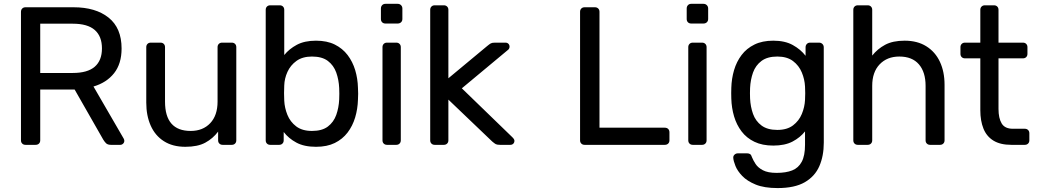

<svg xmlns="http://www.w3.org/2000/svg" viewBox="-20 -737 5280 977"><path d="M109.6 0Q99.4 0 93.1 -6.4Q86.7 -12.7 86.7 -22.9V-676.3Q86.7 -687.3 93.1 -693.6Q99.4 -700 109.6 -700H354.4Q466.7 -700 532.7 -647.2Q598.7 -594.4 598.7 -490.3Q598.7 -412.8 560.5 -364.5Q522.2 -316.2 455.7 -296.8L609.6 -31.4Q612.6 -25.4 612.6 -20.4Q612.6 -12.2 606.5 -6.1Q600.4 0 592.2 0H544.1Q527.3 0 518.9 -8.8Q510.6 -17.6 505.1 -27L359.8 -281.4H184.7V-22.9Q184.7 -12.7 178.4 -6.4Q172 0 161 0ZM184.7 -365.7H350.4Q425.4 -365.7 462.1 -397.5Q498.8 -429.2 498.8 -490.7Q498.8 -552.1 462.3 -584.3Q425.8 -616.4 350.4 -616.4H184.7Z M923.1 10Q858.5 10 814 -18.5Q769.5 -46.9 746.9 -97.8Q724.3 -148.6 724.3 -214.6V-497.1Q724.3 -507.3 730.6 -513.6Q737 -520 747.2 -520H796.8Q807 -520 813.4 -513.6Q819.7 -507.3 819.7 -497.1V-219.9Q819.7 -70.7 950.2 -70.7Q1012.4 -70.7 1049.8 -110.3Q1087.1 -149.9 1087.1 -219.9V-497.1Q1087.1 -507.3 1093.5 -513.6Q1099.9 -520 1110.1 -520H1159.5Q1169.7 -520 1176.1 -513.6Q1182.4 -507.3 1182.4 -497.1V-22.9Q1182.4 -12.7 1176.1 -6.4Q1169.7 0 1159.5 0H1112.9Q1102.7 0 1096.3 -6.4Q1089.9 -12.7 1089.9 -22.9V-67.3Q1063.3 -31.9 1024.6 -11Q985.9 10 923.1 10Z M1587.9 10Q1527.7 10 1488.1 -11.4Q1448.4 -32.8 1423.6 -65.4V-22.9Q1423.6 -12.7 1417.2 -6.4Q1410.9 0 1400.7 0H1355Q1344.8 0 1338.4 -6.4Q1332.1 -12.7 1332.1 -22.9V-687.1Q1332.1 -697.3 1338.4 -703.6Q1344.8 -710 1355 -710H1403.5Q1413.7 -710 1420.1 -703.6Q1426.4 -697.3 1426.4 -687.1V-457Q1451.2 -487.9 1490.4 -509Q1529.6 -530 1587.9 -530Q1644.1 -530 1683.6 -510.3Q1723.1 -490.6 1748.8 -456.9Q1774.4 -423.2 1787.4 -380.2Q1800.3 -337.1 1801.5 -290.2Q1802.5 -273.9 1802.5 -260.2Q1802.5 -246.4 1801.5 -229.9Q1800.1 -182.4 1787.2 -139.2Q1774.2 -96 1748.6 -62.4Q1722.9 -28.8 1683.5 -9.4Q1644.1 10 1587.9 10ZM1567.4 -70.7Q1618.9 -70.7 1648.4 -93.1Q1677.9 -115.6 1691 -152.1Q1704 -188.7 1706 -231.1Q1707.4 -260 1706 -288.9Q1704 -331.3 1691 -367.9Q1677.9 -404.4 1648.4 -426.9Q1618.9 -449.3 1567.4 -449.3Q1519.6 -449.3 1488.7 -427.1Q1457.9 -404.8 1442.7 -371.1Q1427.4 -337.3 1426.4 -301.8Q1425.4 -285.5 1425.4 -263.3Q1425.4 -241.1 1426.4 -224.6Q1428.2 -187.9 1442.5 -152.5Q1456.7 -117.2 1487.2 -93.9Q1517.7 -70.7 1567.4 -70.7Z M1949.2 0Q1939 0 1932.6 -6.4Q1926.3 -12.7 1926.3 -22.9V-497.1Q1926.3 -507.3 1932.6 -513.6Q1939 -520 1949.2 -520H1996.6Q2006.7 -520 2013.1 -513.6Q2019.5 -507.3 2019.5 -497.1V-22.9Q2019.5 -12.7 2013.1 -6.4Q2006.7 0 1996.6 0ZM1941.2 -617.3Q1931 -617.3 1924.6 -623.6Q1918.3 -630 1918.3 -640.2V-693.7Q1918.3 -703.9 1924.6 -710.7Q1931 -717.5 1941.2 -717.5H2003.7Q2013.9 -717.5 2020.7 -710.7Q2027.5 -703.9 2027.5 -693.7V-640.2Q2027.5 -630 2020.7 -623.6Q2013.9 -617.3 2003.7 -617.3Z M2192 0Q2181.8 0 2175.4 -6.4Q2169.1 -12.7 2169.1 -22.9V-687.1Q2169.1 -697.3 2175.4 -703.6Q2181.8 -710 2192 -710H2238.6Q2248.8 -710 2255.2 -703.6Q2261.6 -697.3 2261.6 -687.1V-338.7L2459.3 -503Q2471 -512.7 2477.6 -516.3Q2484.2 -520 2498.8 -520H2552.1Q2561.3 -520 2567.1 -514.2Q2572.9 -508.4 2572.9 -499.3Q2572.9 -495.3 2570.6 -489.9Q2568.2 -484.6 2561.4 -480.2L2330.1 -287.6L2586.4 -39.4Q2597.7 -28.6 2597.7 -20.7Q2597.7 -11.6 2591.9 -5.8Q2586.1 0 2576.9 0H2524.6Q2509.6 0 2503 -3.4Q2496.4 -6.9 2484.6 -17L2261.6 -230.1V-22.9Q2261.6 -12.7 2255.2 -6.4Q2248.8 0 2238.6 0Z M2954.6 0Q2944.4 0 2938.1 -6.4Q2931.7 -12.7 2931.7 -22.9V-677.1Q2931.7 -687.3 2938.1 -693.6Q2944.4 -700 2954.6 -700H3007.6Q3017.7 -700 3024.1 -693.6Q3030.5 -687.3 3030.5 -677.1V-87.2H3362.7Q3373.7 -87.2 3380.1 -80.8Q3386.5 -74.4 3386.5 -63.4V-22.9Q3386.5 -12.7 3380.1 -6.4Q3373.7 0 3362.7 0Z M3505.2 0Q3495 0 3488.6 -6.4Q3482.3 -12.7 3482.3 -22.9V-497.1Q3482.3 -507.3 3488.6 -513.6Q3495 -520 3505.2 -520H3552.6Q3562.7 -520 3569.1 -513.6Q3575.5 -507.3 3575.5 -497.1V-22.9Q3575.5 -12.7 3569.1 -6.4Q3562.7 0 3552.6 0ZM3497.2 -617.3Q3487 -617.3 3480.6 -623.6Q3474.3 -630 3474.3 -640.2V-693.7Q3474.3 -703.9 3480.6 -710.7Q3487 -717.5 3497.2 -717.5H3559.7Q3569.9 -717.5 3576.7 -710.7Q3583.5 -703.9 3583.5 -693.7V-640.2Q3583.5 -630 3576.7 -623.6Q3569.9 -617.3 3559.7 -617.3Z M3936.8 220Q3868.9 220 3825.4 202.2Q3781.9 184.3 3757.2 158.7Q3732.6 133.1 3722.4 107.6Q3712.3 82.2 3711.3 67Q3710.3 56.8 3717.6 50Q3724.9 43.3 3734.3 43.3H3782.2Q3790.7 43.3 3796.8 47.1Q3802.9 51 3806.9 64.1Q3812.7 78.6 3824.7 97.2Q3836.6 115.8 3861.9 129.2Q3887.3 142.7 3931.8 142.7Q3979.3 142.7 4011.2 130.1Q4043 117.5 4059.7 86.2Q4076.4 54.9 4076.4 0V-68.4Q4051.8 -37.1 4012.7 -16.6Q3973.6 3.8 3914.9 3.8Q3859 3.8 3819 -15.5Q3778.9 -34.8 3753.6 -68.2Q3728.2 -101.6 3715.4 -144.6Q3702.7 -187.6 3701.3 -235.2Q3700.3 -262.8 3701.3 -290.2Q3702.7 -337.1 3715.3 -380.2Q3728 -423.2 3753.5 -456.9Q3778.9 -490.6 3819 -510.3Q3859 -530 3914.9 -530Q3974.5 -530 4014.4 -507.7Q4054.4 -485.5 4079.2 -453.1V-496.3Q4079.2 -506.4 4085.6 -513.2Q4091.9 -520 4102.1 -520H4147.9Q4158.1 -520 4164.9 -513.2Q4171.7 -506.4 4171.7 -496.3L4171.9 -11.3Q4171.9 56.4 4149.3 108.4Q4126.7 160.4 4075.3 190.2Q4023.9 220 3936.8 220ZM3935.4 -75.9Q3984.9 -75.9 4015.3 -99Q4045.7 -122.1 4060.1 -157Q4074.6 -192 4076.4 -228.3Q4077.4 -242 4077.4 -262.7Q4077.4 -283.4 4076.4 -296.9Q4074.6 -333.3 4060.1 -368.2Q4045.7 -403.2 4015.3 -426.3Q3984.9 -449.3 3935.4 -449.3Q3884.9 -449.3 3854.9 -426.9Q3824.9 -404.4 3811.8 -367.9Q3798.8 -331.3 3796.8 -288.9Q3795.6 -262.6 3796.8 -236.3Q3798.8 -193.9 3811.8 -157.4Q3824.9 -120.8 3854.9 -98.4Q3884.9 -75.9 3935.4 -75.9Z M4345 0Q4334.8 0 4328.4 -6.4Q4322.1 -12.7 4322.1 -22.9V-687.1Q4322.1 -697.3 4328.4 -703.6Q4334.8 -710 4345 -710H4395.4Q4405.6 -710 4411.9 -703.6Q4418.3 -697.3 4418.3 -687.1V-454.2Q4445.1 -488.1 4483.9 -509Q4522.7 -530 4583.3 -530Q4648.1 -530 4693.6 -501.5Q4739.1 -473.1 4762.7 -422.7Q4786.4 -372.2 4786.4 -305.4V-22.9Q4786.4 -12.7 4780 -6.4Q4773.6 0 4763.4 0H4712.9Q4702.7 0 4696.3 -6.4Q4689.9 -12.7 4689.9 -22.9V-300.1Q4689.9 -370.1 4655.8 -409.7Q4621.7 -449.3 4556.2 -449.3Q4494.1 -449.3 4456.2 -409.7Q4418.3 -370.1 4418.3 -300.1V-22.9Q4418.3 -12.7 4411.9 -6.4Q4405.6 0 4395.4 0Z M5125.8 0Q5070.1 0 5035.1 -21.5Q5000.1 -43.1 4984.3 -82.7Q4968.4 -122.4 4968.4 -176V-440.1H4890.3Q4880.1 -440.1 4873.7 -446.4Q4867.3 -452.8 4867.3 -463V-497.1Q4867.3 -507.3 4873.7 -513.6Q4880.1 -520 4890.3 -520H4968.4V-687.1Q4968.4 -697.3 4974.8 -703.6Q4981.2 -710 4991.4 -710H5038Q5048.2 -710 5054.6 -703.6Q5060.9 -697.3 5060.9 -687.1V-520H5185.3Q5195.5 -520 5201.9 -513.6Q5208.2 -507.3 5208.2 -497.1V-463Q5208.2 -452.8 5201.9 -446.4Q5195.5 -440.1 5185.3 -440.1H5060.9V-183Q5060.9 -135.6 5077.1 -108.7Q5093.3 -81.8 5134 -81.8H5194.9Q5205.1 -81.8 5211.5 -75.4Q5217.9 -69.1 5217.9 -58.9V-22.9Q5217.9 -12.7 5211.5 -6.4Q5205.1 0 5194.9 0Z"/></svg>

Font: Rubik Light
Style: Regular
Weight: 300
Designer: Hubert and Fischer
Foundry: Hubert and Fischer
Version: Version 2.300;gftools[0.9.30]